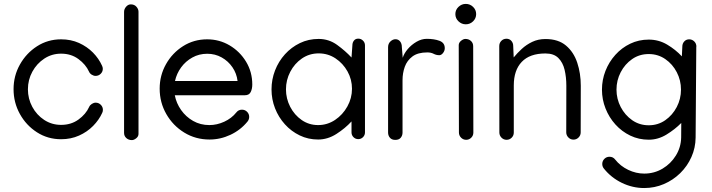

<svg xmlns="http://www.w3.org/2000/svg" viewBox="-20 -698 3611 974"><path d="M48.8 -245.6Q48.8 -313.5 81.1 -370.8Q113.3 -428.2 168 -463.4Q222.7 -498.5 290 -498.5Q339.8 -498.5 380.9 -480Q421.9 -461.4 451.7 -431.2Q481.4 -400.9 497.6 -364.7Q501.5 -356.9 501.5 -349.1Q501.5 -334 490.7 -323.5Q480 -313 464.8 -313Q455.1 -313 445.3 -319.1Q435.5 -325.2 431.6 -334.5Q415 -371.1 377.9 -398.4Q340.8 -425.8 290 -425.8Q242.7 -425.8 204.6 -400.6Q166.5 -375.5 144 -334.2Q121.6 -293 121.6 -245.1Q121.6 -197.3 143.8 -156Q166 -114.7 204.3 -89.6Q242.7 -64.5 290 -64.5Q340.8 -64.5 378.2 -91.6Q415.5 -118.7 432.1 -155.3Q436 -164.6 445.8 -170.9Q455.6 -177.2 465.3 -177.2Q480.5 -177.2 491.2 -166.5Q502 -155.8 502 -140.6Q502 -132.3 498.5 -125.5Q482.4 -89.8 452.4 -59.3Q422.4 -28.8 381.1 -10.3Q339.8 8.3 290 8.3Q222.2 8.3 167.5 -26.9Q112.8 -62 80.8 -119.9Q48.8 -177.7 48.8 -245.6Z M643.6 -675.8Q661.6 -675.8 672.1 -663.8Q682.6 -651.9 682.6 -638.7V-18.6Q682.6 -5.9 671.1 3.4Q659.7 12.7 648.9 12.7Q632.3 12.7 620.8 2.4Q609.4 -7.8 609.4 -23.9V-637.7Q609.4 -651.9 619.6 -663.8Q629.9 -675.8 643.6 -675.8Z M1043 9.8Q972.2 9.8 914.8 -25.4Q857.4 -60.5 823.7 -119.4Q790 -178.2 790 -248.5Q790 -315.4 822 -372.3Q854 -429.2 908.7 -463.9Q963.4 -498.5 1030.8 -498.5Q1092.8 -498.5 1144.8 -467.8Q1196.8 -437 1228.3 -385Q1259.8 -333 1259.8 -269.5Q1259.8 -247.1 1251.7 -231Q1243.7 -214.8 1222.2 -214.8H866.7Q874.5 -174.3 898.7 -139.9Q922.9 -105.5 959.7 -84.5Q996.6 -63.5 1042 -63.5Q1080.6 -63.5 1117.7 -80.6Q1154.8 -97.7 1178.7 -127.4Q1189.5 -141.6 1207.5 -141.6Q1222.7 -141.6 1233.4 -130.9Q1244.1 -120.1 1244.1 -105Q1244.1 -91.8 1235.4 -81.1Q1200.2 -38.1 1149.2 -14.2Q1098.1 9.8 1043 9.8ZM1185.1 -287.1Q1180.7 -325.2 1159.2 -356.7Q1137.7 -388.2 1104.5 -406.7Q1071.3 -425.3 1031.2 -425.3Q989.7 -425.3 955.6 -406.2Q921.4 -387.2 898.7 -356Q876 -324.7 867.7 -287.1Z M1596.2 -500.5Q1648.4 -500.5 1690.2 -470.2Q1731.9 -439.9 1763.2 -406.2L1767.6 -467.8Q1767.6 -481.9 1775.4 -491.9Q1783.2 -502 1797.4 -502Q1811.5 -502 1821.5 -491.9Q1831.5 -481.9 1831.5 -467.8V-26.4Q1831.5 -12.2 1821.5 -2.2Q1811.5 7.8 1797.4 7.8Q1783.2 7.8 1773.2 -2.2Q1763.2 -12.2 1763.2 -26.4V-82Q1731 -46.9 1686.8 -18.6Q1642.6 9.8 1593.8 9.8Q1543.5 9.8 1500.5 -11Q1457.5 -31.7 1425.3 -67.4Q1393.1 -103 1375.2 -148.7Q1357.4 -194.3 1357.4 -244.6Q1357.4 -294.4 1375.2 -340.6Q1393.1 -386.7 1425.5 -422.6Q1458 -458.5 1501.5 -479.5Q1544.9 -500.5 1596.2 -500.5ZM1765.6 -247.6Q1765.6 -294.9 1742.9 -335.7Q1720.2 -376.5 1681.9 -401.9Q1643.6 -427.2 1596.7 -427.2Q1549.3 -427.2 1511.7 -401.4Q1474.1 -375.5 1452.4 -333.7Q1430.7 -292 1430.7 -244.6Q1430.7 -197.8 1452.1 -156.2Q1473.6 -114.7 1510.5 -89.1Q1547.4 -63.5 1593.8 -63.5Q1640.6 -63.5 1679.7 -89.6Q1718.8 -115.7 1742.2 -158Q1765.6 -200.2 1765.6 -247.6Z M2236.3 -453.6Q2236.3 -440.4 2227.5 -429.2Q2218.8 -418 2208.5 -418Q2193.4 -418 2179.9 -425Q2166.5 -432.1 2147.5 -432.1Q2099.6 -432.1 2072.3 -411.6Q2044.9 -391.1 2033.4 -359.1Q2022 -327.1 2022 -291.5V-25.4Q2022 -10.3 2012.9 0.7Q2003.9 11.7 1985.4 11.7Q1967.3 11.7 1958 0.7Q1948.7 -10.3 1948.7 -25.4V-458.5Q1948.7 -476.6 1960.7 -487.8Q1972.7 -499 1986.3 -499Q2000.5 -499 2009.5 -488Q2018.6 -477.1 2018.6 -458.5L2022.9 -404.8Q2029.8 -427.2 2048.6 -449.2Q2067.4 -471.2 2093 -486.1Q2118.7 -501 2145 -501Q2182.6 -501 2209.5 -491Q2236.3 -481 2236.3 -453.6Z M2342.8 -574.7Q2321.8 -574.7 2305.9 -589.8Q2290 -605 2290 -626.5Q2290 -647.9 2305.9 -663.1Q2321.8 -678.2 2342.8 -678.2Q2364.3 -678.2 2379.9 -663.1Q2395.5 -647.9 2395.5 -626.5Q2395.5 -605 2379.9 -589.8Q2364.3 -574.7 2342.8 -574.7ZM2307.1 -468.8Q2307.1 -481.4 2318.8 -491Q2330.6 -500.5 2340.8 -500.5Q2357.9 -500.5 2369.1 -490.2Q2380.4 -480 2380.4 -463.4L2381.3 -25.4Q2381.3 -10.3 2370.6 0.5Q2359.9 11.2 2344.7 11.2Q2329.6 11.2 2318.8 0.2Q2308.1 -10.7 2308.1 -25.9Z M2549.3 -501.5Q2564.5 -501.5 2574 -490.7Q2583.5 -480 2583.5 -464.8L2585.9 -406.7Q2603.5 -428.2 2626.7 -449.7Q2649.9 -471.2 2679.9 -485.6Q2710 -500 2747.1 -500Q2812 -500 2851.3 -466.8Q2890.6 -433.6 2908.4 -379.6Q2926.3 -325.7 2926.3 -263.2L2925.8 -26.4Q2925.8 -11.2 2915 -0.5Q2904.3 10.3 2889.2 10.3Q2874 10.3 2863.3 -0.7Q2852.5 -11.7 2852.5 -26.9L2853 -263.2Q2853 -306.6 2844.2 -343.8Q2835.4 -380.9 2812.5 -403.8Q2789.6 -426.8 2747.1 -426.8Q2667.5 -426.8 2627 -384.3Q2586.4 -341.8 2586.4 -264.6V-25.4Q2586.4 -10.3 2575.7 0.5Q2564.9 11.2 2549.8 11.2Q2534.7 11.2 2523.9 0.2Q2513.2 -10.7 2513.2 -25.9L2512.7 -464.4Q2512.7 -480 2523.2 -490.7Q2533.7 -501.5 2549.3 -501.5Z M3271 -497.1Q3321.8 -497.1 3364.5 -471.7Q3407.2 -446.3 3439 -412.1L3441.4 -461.9Q3441.4 -477.1 3451.2 -487.8Q3460.9 -498.5 3476.1 -498.5Q3491.2 -498.5 3502 -487.8Q3512.7 -477.1 3512.7 -461.9L3512.2 -460.9L3508.8 0Q3508.3 52.2 3487.5 98.6Q3466.8 145 3430.7 180.4Q3394.5 215.8 3347.7 235.8Q3300.8 255.9 3248 255.9Q3189 255.9 3134.8 229.7Q3080.6 203.6 3043.5 157.2Q3035.2 147 3035.2 133.8Q3035.2 118.7 3045.9 107.9Q3056.6 97.2 3071.8 97.2Q3090.3 97.2 3101.1 111.8Q3127 144.5 3166.7 163.6Q3206.5 182.6 3248 182.6Q3298.8 182.6 3341.1 157.5Q3383.3 132.3 3408.9 90.6Q3434.6 48.8 3435.5 -1L3436 -74.2Q3403.8 -41.5 3361.1 -15.4Q3318.4 10.7 3271 10.7Q3220.7 10.7 3177.5 -10Q3134.3 -30.8 3102.1 -66.4Q3069.8 -102.1 3051.8 -147.7Q3033.7 -193.4 3033.7 -243.2Q3033.7 -293 3051.5 -338.4Q3069.3 -383.8 3101.6 -419.7Q3133.8 -455.6 3177 -476.3Q3220.2 -497.1 3271 -497.1ZM3434.6 -243.2Q3434.6 -290.5 3413.3 -331.5Q3392.1 -372.6 3355 -398.2Q3317.9 -423.8 3271 -423.8Q3223.6 -423.8 3186.8 -398.2Q3149.9 -372.6 3128.7 -331.5Q3107.4 -290.5 3107.4 -243.2Q3107.4 -196.3 3128.9 -155Q3150.4 -113.8 3187.3 -88.1Q3224.1 -62.5 3271 -62.5Q3317.9 -62.5 3354.7 -88.1Q3391.6 -113.8 3413.1 -155Q3434.6 -196.3 3434.6 -243.2Z"/></svg>

Font: Manjari
Style: Regular
Weight: 400
Designer: Santhosh Thottingal <santhosh.thottingal@gmail.com>
Foundry: SMC
Version: Version 2.000